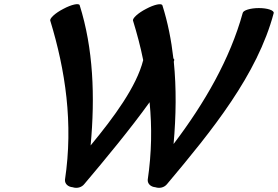

<svg xmlns="http://www.w3.org/2000/svg" viewBox="-20 -863 1343 928"><path d="M388 26C487 -91 612 -242 703 -369C715 -248 713 -123 694 6C693 26 709 40 731 42C752 49 775 43 788 26C1005 -232 1224 -502 1303 -800C1305 -813 1273 -824 1231 -824C1190 -824 1155 -813 1153 -800C1092 -579 970 -366 819 -167C831 -303 833 -436 820 -565C821 -567 821 -570 822 -572C823 -575 821 -578 818 -581C808 -669 791 -755 765 -837C761 -849 725 -841 686 -820C647 -800 619 -774 623 -763C642 -701 659 -638 672 -573C672 -573 672 -573 672 -572C640 -445 532 -298 418 -160C440 -397 431 -629 365 -838C361 -849 325 -841 286 -820C247 -800 219 -774 223 -763C296 -524 335 -267 294 6C293 26 309 40 331 42C352 49 375 43 388 26Z"/></svg>

Font: Nupuram Black Oblique
Style: Regular
Weight: 900
Designer: Santhosh Thottingal (santhosh.thottingal@gmail.com)
Foundry: SMC
Version: Version 1.000